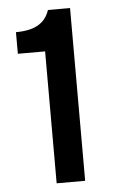

<svg xmlns="http://www.w3.org/2000/svg" viewBox="-51 -737 494 775"><g transform="rotate(-5 195.5 -350.0)"><path d="M147 0V-534.5H36.5V-622Q70.5 -622 97.5 -629.2Q124.5 -636.5 143.8 -653.5Q163 -670.5 173 -700H262.5V0Z"/></g></svg>

Font: Overpass SemiBold
Style: Regular
Weight: 600
Designer: Delve Withrington, Dave Bailey, Thomas Jockin
Foundry: Delve Fonts LLC
Version: Version 4.000